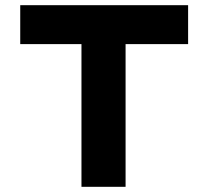

<svg xmlns="http://www.w3.org/2000/svg" viewBox="-20 -720 803 740"><path d="M294 0V-550H58V-700H705V-550H464V0Z"/></svg>

Font: Lexend Exa
Style: Bold
Weight: 700
Designer: Bonnie Shaver-Troup, Thomas Jockin
Foundry: Lexend
Version: Version 1.007